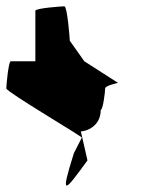

<svg xmlns="http://www.w3.org/2000/svg" viewBox="-42 -662 449 608"><path d="M-22 -382C-22 -371 225 -226 217 -226L192 -177C147 -34 162 -54 235 -154L214 -246C230 -246 277 -261 277 -314C284 -314 291 -371 291 -382C291 -392 338 -400 331 -400L225 -468L179 -533C179 -540 171 -642 162 -642C153 -642 70 -636 70 -628V-468H-8C-15 -468 -22 -392 -22 -382Z"/></svg>

Font: Ampere
Style: Cnd
Weight: 400
Version: Version 1